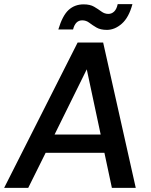

<svg xmlns="http://www.w3.org/2000/svg" viewBox="-35 -905 729 925"><path d="M-15 0 339 -700H462L619 0H504L468 -169H185L101 0ZM228 -257H450L383 -571ZM480 -761Q449 -761 429.5 -772.5Q410 -784 395 -795.5Q380 -807 361 -807Q328 -807 317 -763H246Q266 -830 295.5 -857Q325 -884 368 -884Q399 -884 418.5 -872.5Q438 -861 453.5 -849.5Q469 -838 487 -838Q503 -838 515 -849.5Q527 -861 532 -885H603Q586 -821 552 -791Q518 -761 480 -761Z"/></svg>

Font: Host Grotesk Medium
Style: Italic
Weight: 500
Italic angle: -8°
Designer: Doğukan Karapınar based on Poppins by Indian Type Foundry, Jonny Pinhorn
Foundry: Element Type
Version: Version 1.001; ttfautohint (v1.8.4.7-5d5b)